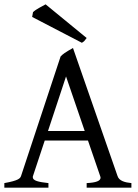

<svg xmlns="http://www.w3.org/2000/svg" viewBox="-20 -864 635 884"><path d="M201 -261 284 -512 370 -261ZM379 0H585V-21C555 -24 528 -31 521 -54L316 -643C280 -623 268 -614 259 -604L77 -54C73 -43 67 -33 0 -21V0H203V-21C157 -26 131 -32 131 -48C131 -50 131 -52 132 -54L186 -217H385L441 -54C442 -51 443 -48 443 -46C443 -31 422 -23 379 -21ZM368 -675 379 -689 190 -844C173 -834 146 -822 132 -808L128 -786L357 -667C362 -670 366 -673 368 -675Z"/></svg>

Font: Temporarium
Style: Regular
Weight: 400
Version: Version 1.1